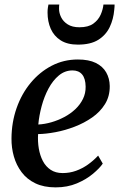

<svg xmlns="http://www.w3.org/2000/svg" viewBox="-20 -821 533 852"><path d="M436 -95Q422 -74.5 392.5 -49.8Q363 -25 321 -7.2Q279 10.5 227 10.5Q174.5 10.5 137 -7.5Q99.5 -25.5 76 -56.8Q52.5 -88 41.5 -126.8Q30.5 -165.5 31 -207Q31.5 -278.5 53.8 -341.8Q76 -405 116 -453.2Q156 -501.5 209.2 -529.2Q262.5 -557 325.5 -557Q374 -557 405 -541.8Q436 -526.5 451.2 -499.8Q466.5 -473 467 -439.5Q467.5 -394 446 -359.2Q424.5 -324.5 389 -299.8Q353.5 -275 311.2 -258.8Q269 -242.5 226.2 -234.5Q183.5 -226.5 149 -226Q147 -192.5 152.2 -161.8Q157.5 -131 170.2 -106.5Q183 -82 204.8 -67.5Q226.5 -53 258 -53Q289 -53 317 -63Q345 -73 369.8 -90.5Q394.5 -108 415.5 -130.5ZM302 -508.5Q268 -508.5 241.2 -486.2Q214.5 -464 195.2 -428Q176 -392 164.8 -350Q153.5 -308 150 -268.5Q178.5 -270 208 -278.5Q237.5 -287 265 -301.5Q292.5 -316 314 -336.2Q335.5 -356.5 348 -381.8Q360.5 -407 360 -436.5Q359.5 -472.5 344.5 -490.5Q329.5 -508.5 302 -508.5ZM325.5 -623Q279 -623 249.2 -642Q219.5 -661 205.2 -693.2Q191 -725.5 191 -765.5Q191 -778 192.5 -787Q194 -796 195 -801H243Q242.5 -797.5 242.2 -792.8Q242 -788 242 -781.5Q242 -763.5 251.2 -744.5Q260.5 -725.5 280.5 -712.8Q300.5 -700 332.5 -700Q372 -700 394.2 -716.2Q416.5 -732.5 426.8 -756Q437 -779.5 439 -801H488.5Q488.5 -797 488.2 -791Q488 -785 487 -777.5Q483.5 -736 466.8 -700.8Q450 -665.5 416 -644.2Q382 -623 325.5 -623Z"/></svg>

Font: Merriweather 48pt Medium
Style: Italic
Weight: 500
Italic angle: -7.8°
Version: Version 2.101